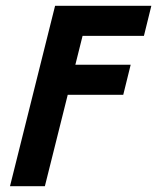

<svg xmlns="http://www.w3.org/2000/svg" viewBox="-20 -645 544 665"><path d="M14.6 0 170.8 -625H504.2L478.5 -520.8H266L241 -420.8H432.6L406.9 -316.7H214.6L135.4 0Z"/></svg>

Font: Afacad
Style: Italic
Weight: 400
Italic angle: -14°
Designer: Kristian Moeller
Foundry: Dicotype
Version: Version 1.000